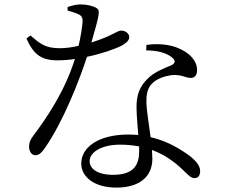

<svg xmlns="http://www.w3.org/2000/svg" viewBox="-20 -808 1040 872"><path d="M612 -143V-121C612 -62 590 -14 494 -14C421 -14 387 -42 387 -77C387 -113 435 -151 526 -151C557 -151 585 -148 612 -143ZM644 -579C690 -579 731 -570 759 -549C776 -536 780 -523 759 -512C724 -497 679 -481 648 -448C616 -416 600 -379 600 -323C600 -284 605 -239 608 -195C594 -196 579 -197 563 -197C430 -197 349 -141 349 -65C349 -7 405 44 509 44C611 44 672 -4 672 -87L670 -127C727 -106 773 -73 811 -36C833 -16 845 1 864 1C880 1 889 -11 889 -31C889 -56 868 -84 820 -115C782 -141 729 -170 664 -185C656 -245 646 -308 645 -338C644 -374 648 -406 670 -428C692 -451 728 -463 763 -467C806 -470 823 -454 846 -454C865 -454 875 -467 875 -490C875 -530 844 -569 783 -592C745 -607 694 -611 645 -604ZM287 -760C301 -756 320 -751 334 -744C351 -737 356 -729 355 -708C353 -682 346 -639 337 -600C312 -594 281 -589 252 -589C183 -589 161 -611 118 -647L100 -633C132 -562 166 -534 241 -534C266 -534 293 -536 320 -540C275 -394 191 -271 130 -190C117 -173 112 -158 112 -142C112 -124 121 -103 141 -103C160 -103 172 -119 186 -139C268 -258 340 -442 375 -550C442 -564 502 -585 533 -601C544 -607 567 -621 567 -639C567 -655 551 -669 530 -669C511 -669 491 -645 395 -615C432 -743 436 -761 419 -771C402 -782 372 -788 346 -788C327 -788 303 -782 287 -776Z"/></svg>

Font: Harano Aji Mincho K1
Style: Regular
Weight: 400
Foundry: Masamichi Hosoda
Version: HaranoAjiMinchoK1-Regular version 20230610;ttx 4.39.4